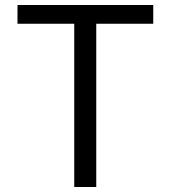

<svg xmlns="http://www.w3.org/2000/svg" viewBox="-20 -748 683 768"><path d="M50 -653H277V0H365V-653H593V-728H50Z"/></svg>

Font: Wafeq
Style: Regular
Weight: 400
Designer: Rasmus Andersson & Azza Alameddine
Foundry: Google & TypeTogether
Version: Version 3.000;FEAKit 1.0